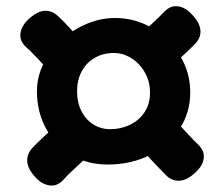

<svg xmlns="http://www.w3.org/2000/svg" viewBox="-20 -630 704 608"><path d="M320.1 -109Q256.1 -109 205.7 -139.3Q155.2 -169.7 126.1 -222.3Q97 -275 97 -341Q97 -386.8 117.9 -428.6Q138.8 -470.3 174.1 -502.8Q209.3 -535.2 253.7 -554.1Q298.1 -573 344.1 -573Q392.6 -573 435.3 -554.6Q478.1 -536.2 511.2 -503.3Q544.3 -470.3 563.4 -428.1Q582.4 -385.8 582.4 -337Q582.4 -273 548.3 -221.3Q514.2 -169.7 455.2 -139.3Q396.1 -109 320.1 -109ZM329.1 -220.9Q363 -220.9 391.7 -234.8Q420.4 -248.8 437.8 -274.9Q455.1 -301.1 455.1 -337Q455.1 -365 445 -388.1Q434.9 -411.1 418.4 -427.8Q402 -444.4 381.8 -453.4Q361.6 -462.3 341.1 -462.3Q307 -462.3 280.4 -447.1Q253.8 -431.8 238.9 -404.4Q224.1 -377 224.1 -341Q224.1 -305.1 237.9 -277.9Q251.8 -250.8 275.9 -235.8Q300 -220.9 329.1 -220.9ZM603.1 -87.9Q576.1 -60.9 551.9 -58.1Q527.7 -55.2 507.4 -73.3Q496 -85 476.9 -104.8Q457.9 -124.7 439.7 -145.3Q421.6 -165.9 410.8 -177.4L510.1 -275.8Q521.1 -264.4 539.3 -244.2Q557.4 -224 576.4 -203.9Q595.3 -183.8 606.8 -172.9Q627.8 -153 625.3 -130.2Q622.9 -107.4 603.1 -87.9ZM494.6 -395.7 396.2 -495Q407.8 -506 427.9 -524.2Q448 -542.3 468.2 -561.3Q488.4 -580.2 499.1 -591.7Q519 -612.7 541.8 -610.2Q564.6 -607.8 584.1 -588Q611.3 -561 614.4 -536.7Q617.6 -512.3 598.7 -492.1Q587.8 -480.7 567.6 -461.7Q547.3 -442.8 527.2 -424.6Q507.1 -406.4 494.6 -395.7ZM161 -377Q151.2 -388.6 132.6 -408.7Q113.9 -428.8 95.1 -449Q76.3 -469.2 63.4 -480.1Q42.2 -499.3 44.6 -522.4Q46.9 -545.6 67.1 -566Q95.1 -593.2 119.1 -595.6Q143 -597.9 162.8 -579.7Q175.7 -568.6 194.4 -548.2Q213.2 -527.9 231.5 -507.9Q249.8 -487.9 260.3 -475.6ZM95.4 -65.2Q68.4 -93.2 66.4 -117.1Q64.3 -140.9 81.8 -160.9Q93.9 -173.8 113.7 -192.6Q133.6 -211.3 154.1 -229.6Q174.6 -247.9 185.9 -258.4L284.4 -159.1Q273.1 -149.1 253 -130.4Q232.9 -111.8 212.7 -93Q192.4 -74.2 181.3 -61.3Q162.1 -40.1 139 -42.6Q115.9 -45 95.4 -65.2Z"/></svg>

Font: Playpen Sans
Style: Regular
Weight: 400
Designer: Laura Meseguer, Veronika Burian, José Scaglione, Kostas Bartsokas, Vera Evstafieva, Tom Grace, Yorlmar Campos
Foundry: TypeTogether
Version: Version 2.000